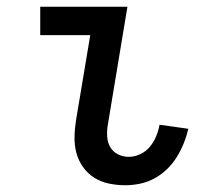

<svg xmlns="http://www.w3.org/2000/svg" viewBox="-20 -540 640 568"><path d="M351 8Q326 8 302 3Q278 -2 258.5 -14.5Q239 -27 225.5 -46Q212 -65 206 -87.5Q200 -110 200.5 -135Q201 -160 205 -185L247 -436H99V-520H357L299 -171Q296 -154 297 -136.5Q298 -119 306 -105Q314 -91 329 -83.5Q344 -76 361 -76Q378 -76 395 -84Q412 -92 423.5 -106Q435 -120 442 -137Q449 -154 452 -171L537 -159Q532 -137 523.5 -116Q515 -95 503 -75.5Q491 -56 474 -39.5Q457 -23 436.5 -12Q416 -1 394 3.5Q372 8 351 8Z"/></svg>

Font: Iosevka HT Medium Extended
Style: Italic
Weight: 500
Width: 7
Italic angle: -9°
Monospace: yes
Designer: Belleve Invis
Foundry: Belleve Invis
Version: Version 32.3.0; ttfautohint (v1.8.4)